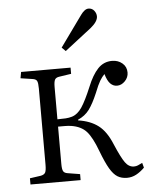

<svg xmlns="http://www.w3.org/2000/svg" viewBox="-54 -809 682 862"><g transform="rotate(-5 287.0 -378.0)"><path d="M484 8Q459 8 441 -3Q423 -14 406.5 -42Q390 -70 370 -123Q347 -185 323 -212Q299 -239 254 -246Q240 -248 224.5 -248Q209 -248 195 -248V-79Q195 -56 200 -47Q205 -38 220 -36L275 -27V0H49V-28L98 -35Q114 -38 119 -47.5Q124 -57 124 -83V-426Q124 -451 119.5 -460Q115 -469 99 -471L46 -479L51 -507H274V-479L221 -471Q205 -469 200 -459.5Q195 -450 195 -426V-281Q218 -281 232.5 -282Q247 -283 261 -287Q287 -295 306.5 -324.5Q326 -354 351 -414Q372 -466 398 -493.5Q424 -521 462 -521Q489 -521 508 -505Q527 -489 527 -463Q527 -441 511 -424.5Q495 -408 475 -408Q458 -408 445 -421Q432 -434 423 -465Q412 -454 402 -437.5Q392 -421 377 -383Q357 -336 338 -310.5Q319 -285 287 -271V-268Q342 -260 377.5 -233Q413 -206 437 -147Q463 -86 479.5 -63Q496 -40 519 -40Q529 -40 537 -43.5Q545 -47 557 -53L563 -31Q545 -13 525.5 -2.5Q506 8 484 8ZM259 -583 242 -600 342 -739Q360 -764 377 -764Q393 -764 402.5 -752Q412 -740 412 -726Q412 -703 379 -676Z"/></g></svg>

Font: Literata 36pt Light
Style: Regular
Weight: 300
Designer: Latin by Veronika Burian and Jose Scaglione. Greek by Irene Vlachou. Cyrillic by Vera Evstafieva.
Foundry: TypeTogether
Version: Version 3.002